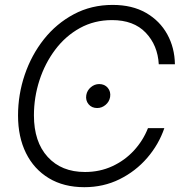

<svg xmlns="http://www.w3.org/2000/svg" viewBox="-20 -759 742 790"><path d="M327.1 11.2Q242.2 11.2 180.9 -25.9Q119.6 -63 86.9 -129.2Q54.2 -195.3 54.2 -283.7Q54.2 -370.1 81.8 -451.4Q109.4 -532.7 160.6 -597.4Q211.9 -662.1 283.7 -700.4Q355.5 -738.8 443.4 -738.8Q523.9 -738.8 580.8 -706.1Q637.7 -673.3 668.2 -617.9Q698.7 -562.5 699.7 -494.6H633.3Q628.9 -572.8 579.6 -624.5Q530.3 -676.3 440.9 -676.3Q368.2 -676.3 308.8 -643.6Q249.5 -610.8 207.3 -554.7Q165 -498.5 142.3 -428.5Q119.6 -358.4 119.6 -284.2Q119.6 -175.3 176.3 -113.3Q232.9 -51.3 329.6 -51.3Q390.6 -51.3 441.9 -75Q493.2 -98.6 531 -139.6Q568.8 -180.7 588.9 -231.9H656.2Q633.3 -164.6 585.7 -109.4Q538.1 -54.2 471.9 -21.5Q405.8 11.2 327.1 11.2ZM379.9 -314.5Q357.4 -314.5 344.5 -330.1Q331.5 -345.7 335 -367.7Q338.4 -387.2 353.8 -400.1Q369.1 -413.1 388.2 -413.1Q410.6 -413.1 423.6 -397.5Q436.5 -381.8 433.1 -359.9Q429.7 -340.3 414.3 -327.4Q398.9 -314.5 379.9 -314.5Z"/></svg>

Font: Inter Display Light
Style: Italic
Weight: 300
Italic angle: -9.39999°
Designer: Rasmus Andersson
Foundry: rsms
Version: Version 4.000;git-a52131595